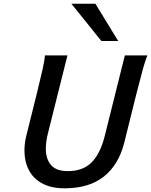

<svg xmlns="http://www.w3.org/2000/svg" viewBox="-20 -999 811 1031"><path d="M711.9 -493.2 647 -231.9Q617.2 -114.3 537.8 -51Q458.5 12.2 326.2 12.2Q254.9 12.2 206.5 -14.2Q158.2 -40.5 134.8 -86.2Q111.3 -131.8 111.3 -190.4Q111.3 -231.9 122.1 -273.4L176.8 -493.2Q198.2 -580.1 209 -627.9Q219.7 -675.8 221.2 -701.7H342.3L237.8 -284.7Q226.1 -238.8 226.1 -200.7Q226.1 -145.5 253.9 -112.8Q281.7 -80.1 344.7 -80.1Q425.3 -80.1 471.9 -127Q518.6 -173.8 542.5 -269L650.4 -701.7H771.5Q760.3 -675.3 747.1 -627.4Q733.9 -579.6 711.9 -493.2ZM492.2 -979 614.7 -778.8H524.4L363.3 -979Z"/></svg>

Font: Lesson One Medium
Style: Italic
Weight: 500
Italic angle: -14°
Designer: But Ko, Victor Gaultney, Annie Olsen, Julie Remington, Don Collingsworth, Eric Hays, Becca Hirsbrunner
Version: Version 1.100